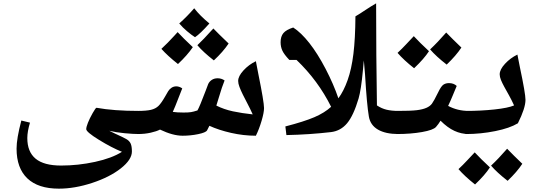

<svg xmlns="http://www.w3.org/2000/svg" viewBox="-20 -800 3254 1160"><path d="M716.8 117.2Q654.8 92.3 577.9 44.9Q501 -2.4 501 -20Q501 -32.2 511.2 -58.3Q521.5 -84.5 539.8 -116.7Q558.1 -148.9 563 -148.9Q667 -129.9 818.8 -129.9Q832 -129.9 832 -117.2V-2Q832 9.8 818.8 9.8Q785.6 9.8 733.4 4.9Q681.2 0 640.1 -9.8L676.3 7.8Q725.1 29.8 743.4 40.3Q761.7 50.8 769.3 67.1Q776.9 83.5 776.9 115.2Q776.9 164.6 710 217.3Q643.1 270 537.4 304.9Q431.6 339.8 335.9 339.8Q210.4 339.8 145.3 277.8Q80.1 215.8 80.1 98.1Q80.1 37.1 108.9 -71.8L161.1 -59.1Q145 -4.9 145 34.2Q145 117.2 195.1 158.7Q245.1 200.2 349.1 200.2Q452.1 200.2 554.2 178Q656.2 155.8 716.8 117.2Z M1525.9 20Q1451.2 20 1376.2 2.9Q1301.3 -14.2 1245.1 -40L1231 -12.2Q1223.1 1 1177 10.5Q1130.9 20 1083 20Q1024.4 20 946.8 -17.1Q925.8 -6.3 890.4 1.7Q855 9.8 812 9.8Q802.2 9.8 802.2 0V-120.1Q802.2 -129.9 812 -129.9Q864.3 -129.9 892.1 -136.5Q919.9 -143.1 937.3 -159.9Q954.6 -176.8 977.5 -216.8L996.1 -249Q1003.9 -261.7 1016.6 -270Q1029.3 -278.3 1044.9 -278.3Q1063 -278.3 1081.1 -266.1Q1067.4 -232.9 1053.5 -195.8Q1039.6 -158.7 1023.9 -124Q1050.3 -120.1 1088.9 -120.1Q1119.1 -120.1 1134 -122.6Q1148.9 -125 1172.9 -132.8Q1186 -154.8 1222.7 -252L1237.8 -292Q1244.1 -306.6 1259 -316.9Q1273.9 -327.1 1294.9 -327.1Q1317.9 -327.1 1336.9 -314Q1322.3 -279.3 1300.3 -205.1L1287.1 -162.1Q1332.5 -139.2 1387.2 -127.4Q1441.9 -115.7 1506.8 -108.9Q1491.2 -143.6 1475.3 -173.6Q1459.5 -203.6 1447 -228.8Q1434.6 -253.9 1426.8 -274.7Q1418.9 -295.4 1418.9 -311Q1418.9 -339.8 1451.2 -374.8Q1483.4 -409.7 1525.9 -430.2L1541 -352.1Q1575.2 -183.6 1575.2 -147Q1575.2 -120.1 1560.3 -69.6Q1545.4 -19 1525.9 20ZM1245.1 -658.2Q1188.5 -594.7 1158.2 -575.2Q1137.2 -588.4 1109.9 -611.6Q1082.5 -634.8 1063 -658.2Q1111.3 -701.2 1153.3 -750Q1187.5 -705.6 1245.1 -658.2ZM1145 -515.1Q1111.3 -465.8 1055.2 -413.1Q991.7 -463.4 955.1 -504.9Q993.7 -540.5 1032.2 -583L1053.2 -606Q1084 -572.3 1145 -515.1ZM1361.3 -537.1Q1327.1 -486.3 1272 -435.1Q1207.5 -485.4 1172.4 -526.9Q1204.6 -556.6 1269 -627.9Q1294.9 -600.6 1361.3 -537.1Z M2024.4 -206.1Q2056.6 -249.5 2080.3 -316.2Q2104 -382.8 2115.2 -474.6Q2126.5 -566.4 2127.4 -701.2Q2154.3 -716.8 2188 -739.7Q2221.2 -761.7 2252.4 -779.8Q2252.4 -468.3 2257.3 -163.1Q2285.2 -144.5 2315.4 -137.2Q2345.7 -129.9 2387.2 -129.9Q2397.5 -129.9 2397.5 -120.1V0Q2397.5 9.8 2387.2 9.8Q2309.6 9.8 2263.4 -17.1Q2217.3 -43.9 2208.5 -96.2Q2196.3 -167 2185.5 -349.6L2178.2 -435.1L2172.4 -373Q2161.6 -257.3 2146.5 -205.1Q2115.7 -101.6 2077.1 -55.4Q2038.6 -9.3 1980.5 -2Q1850.1 13.2 1710.4 16.1L1704.1 -36.1Q1817.4 -65.4 1879.4 -92Q1941.4 -118.7 1980.5 -154.8Q1901.9 -313 1771.5 -438H1728Q1696.8 -470.7 1686 -493.9Q1675.3 -517.1 1675.3 -544.9Q1675.3 -579.6 1692.1 -599.9Q1709 -620.1 1751.5 -633.8Q1799.3 -603 1849.1 -539.8Q1898.9 -476.6 1947.3 -383.8Q1995.6 -291 2024.4 -206.1Z M2377.4 9.8Q2367.7 9.8 2367.7 0V-120.1Q2367.7 -129.9 2377.4 -129.9Q2462.9 -129.9 2498.3 -134.3Q2533.7 -138.7 2555.9 -148.4Q2578.1 -158.2 2589.6 -173.6Q2601.1 -189 2627 -241.7Q2644.5 -278.3 2658.4 -288.1Q2672.4 -297.9 2692.4 -297.9Q2721.2 -297.9 2739.3 -280.8Q2728 -254.4 2715.3 -223.1Q2702.6 -191.9 2687.5 -160.2Q2744.6 -129.9 2811.5 -129.9Q2821.3 -129.9 2821.3 -120.1V0Q2821.3 9.8 2811.5 9.8Q2767.1 9.8 2725.6 -9.3Q2684.1 -28.3 2641.6 -70.8Q2629.4 -50.3 2614.3 -33.2Q2597.7 -14.2 2529.5 -2.2Q2461.4 9.8 2377.4 9.8ZM2571.8 -490.7Q2542 -444.8 2481.9 -387.7Q2418.9 -437.5 2381.8 -480.5Q2408.2 -504.9 2434.1 -532.7Q2460 -560.5 2480 -581.5Q2514.6 -543.9 2571.8 -490.7ZM2767.6 -512.7Q2735.8 -464.4 2678.7 -409.7Q2615.2 -459 2578.6 -501.5Q2623.5 -543.5 2675.8 -603.5Q2713.4 -564.5 2767.6 -512.7Z M2795.9 9.8Q2786.1 9.8 2786.1 0V-120.1Q2786.1 -129.9 2795.9 -129.9Q2885.3 -129.9 2967.5 -138.7Q3049.8 -147.5 3085.9 -163.1Q3070.3 -197.3 3054.7 -225.1Q3039.1 -252.9 3026.6 -275.6Q3014.2 -298.3 3006.6 -316.9Q2999 -335.4 2999 -351.1Q2999 -379.9 3031.2 -414.8Q3063.5 -449.7 3106 -470.2L3121.1 -393.6Q3154.8 -234.4 3154.8 -196.8Q3154.8 -147 3108.9 -55.2Q3059.6 -25.4 2971.7 -7.8Q2883.8 9.8 2795.9 9.8ZM2939.9 211.4Q2910.2 257.3 2850.1 314.5Q2787.1 264.6 2750 221.7Q2776.4 197.3 2802.2 169.4Q2828.1 141.6 2848.1 120.6Q2882.8 158.2 2939.9 211.4ZM3135.7 189.5Q3104 237.8 3046.9 292.5Q2983.4 243.2 2946.8 200.7Q2991.7 158.7 3043.9 98.6Q3081.5 137.7 3135.7 189.5Z"/></svg>

Font: Droid Arabic Naskh
Style: Bold
Weight: 700
Designer: Pascal Zoghbi
Foundry: Ascender Corporation
Version: Version 1.00